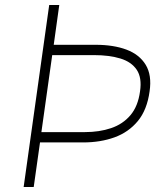

<svg xmlns="http://www.w3.org/2000/svg" viewBox="-20 -743 626 763"><path d="M74 0 175.5 -723H215.5L193.5 -565H360Q431 -565 482.5 -545.8Q534 -526.5 559 -485.5Q584 -444.5 574.5 -380Q564.5 -306.5 527.8 -262Q491 -217.5 435 -197.2Q379 -177 311 -177H139L114 0ZM144.5 -218H317Q375 -218 421.5 -233.8Q468 -249.5 498.2 -285Q528.5 -320.5 536.5 -380Q544.5 -434 523.5 -465.5Q502.5 -497 458.5 -510.5Q414.5 -524 353.5 -524H187.5Z"/></svg>

Font: Public Sans Thin
Style: Italic
Weight: 100
Italic angle: -8°
Designer: The Public Sans project authors (U.S. Web Design System). Libre Franklin designed by Pablo Impallari and Rodrigo Fuenzal
Version: Version 2.000